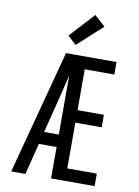

<svg xmlns="http://www.w3.org/2000/svg" viewBox="-104 -1052 808 1120"><g transform="rotate(10 300.0 -492.0)"><path d="M43 0 238 -735H537V-661H362V-419H518V-345H362V-74H537V0H279V-186H174L127 0ZM279 -260V-610Q272 -580 264.5 -550Q257 -520 250 -490L192 -260ZM285 -792 234 -838 368 -984 432 -926Z"/></g></svg>

Font: Iosevka Meiseki Sans
Style: Regular
Weight: 400
Monospace: yes
Designer: Belleve Invis
Foundry: Belleve Invis
Version: Version 11.2.6; ttfautohint (v1.8.4)